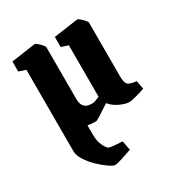

<svg xmlns="http://www.w3.org/2000/svg" viewBox="-169 -585 878 940"><g transform="rotate(-30 270.5 -115.0)"><path d="M210 240Q200 240 176.5 224Q153 208 127.5 183.5Q102 159 84 131Q66 103 66 79V-381L27 -394V-451Q37 -452 58 -455Q79 -458 102.5 -461.5Q126 -465 144 -467.5Q162 -470 165 -470Q168 -470 178 -461.5Q188 -453 197 -443Q206 -433 206 -428V-138Q206 -108 216.5 -95Q227 -82 240.5 -79.5Q254 -77 263 -77Q271 -77 282.5 -81Q294 -85 306 -90V-381L267 -394V-451Q275 -452 296 -455Q317 -458 341 -461.5Q365 -465 383.5 -467.5Q402 -470 406 -470Q409 -470 419 -461.5Q429 -453 438 -443Q447 -433 447 -428V-123Q447 -85 460.5 -75.5Q474 -66 506 -63L515 -15Q491 -7 463 0.5Q435 8 426 8Q404 8 372.5 -6.5Q341 -21 322 -45Q294 -26 267 -9Q240 8 236 8Q211 8 189 4V55Q189 94 201 118.5Q213 143 224 150Q231 153 255.5 155Q280 157 299 158L309 211Q282 220 252 230Q222 240 210 240Z"/></g></svg>

Font: Grenze Gotisch ExtraBold
Style: Regular
Weight: 800
Designer: Renata Polastri
Foundry: Omnibus-Type
Version: Version 1.001